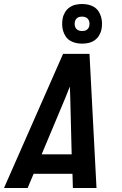

<svg xmlns="http://www.w3.org/2000/svg" viewBox="-39 -939 609 959"><path d="M-19 0 276 -670H408L443 0H325L323 -71H129L99 0ZM169 -168H319L312 -447Q312 -462 311 -477Q310 -492 310 -507Q304 -492 298 -477Q292 -462 286 -447ZM371 -721Q355 -721 339.5 -724.5Q324 -728 311 -736Q298 -744 289.5 -756.5Q281 -769 276.5 -784Q272 -799 271.5 -815Q271 -831 274 -847Q277 -863 286 -878Q295 -893 309 -902.5Q323 -912 339 -915.5Q355 -919 371 -919Q387 -919 402.5 -915.5Q418 -912 431 -904Q444 -896 452.5 -883.5Q461 -871 465.5 -856Q470 -841 470.5 -825Q471 -809 468 -793Q465 -777 456 -762Q447 -747 433 -737.5Q419 -728 403 -724.5Q387 -721 371 -721ZM371 -784Q377 -784 382.5 -785Q388 -786 393.5 -789.5Q399 -793 402.5 -798.5Q406 -804 407 -810Q409 -819 407.5 -828Q406 -837 401 -843.5Q396 -850 388 -853Q380 -856 371 -856Q365 -856 359.5 -855Q354 -854 348.5 -850.5Q343 -847 339.5 -841.5Q336 -836 335 -830Q333 -821 334.5 -812Q336 -803 341 -796.5Q346 -790 354 -787Q362 -784 371 -784Z"/></svg>

Font: Lode
Style: Bold Italic
Weight: 700
Italic angle: -11°
Monospace: yes
Designer: Belleve Invis
Foundry: Belleve Invis
Version: Version 29.2.0; ttfautohint (v1.8.3)